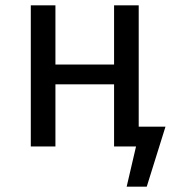

<svg xmlns="http://www.w3.org/2000/svg" viewBox="-20 -547 648 717"><path d="M498 -74H598L528 150H453L488 0H406V-232H187V0H95V-527H187V-306H406V-527H498Z"/></svg>

Font: Fira Sans
Style: Regular
Weight: 400
Designer: Carrois Corporate & Edenspiekermann AG
Foundry: Carrois Corporate GbR & Edenspiekermann AG
Version: Version 4.106;PS 004.106;hotconv 1.0.70;makeotf.lib2.5.58329